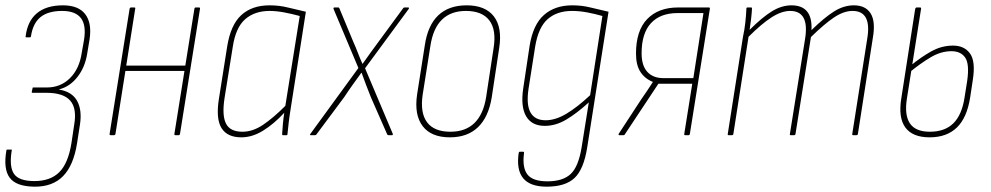

<svg xmlns="http://www.w3.org/2000/svg" viewBox="-25 -507 3716 720"><path d="M103 193Q35 192 11 159Q-13 126 -1 57Q-1 54 2 54H17Q21 54 19 57Q9 118 27.5 145Q46 172 104 172Q164 172 197.5 138.5Q231 105 243 29L253 -38Q264 -100 238.5 -129.5Q213 -159 149 -159H96Q95 -159 94.5 -160Q94 -161 94 -162L97 -176Q97 -178 98 -178.5Q99 -179 100 -179H151Q202 -179 237 -213.5Q272 -248 281 -306L290 -357Q299 -412 278.5 -439Q258 -466 208 -466Q155 -466 126.5 -442.5Q98 -419 91 -370Q91 -369 90 -368Q89 -367 88 -367H73Q70 -367 71 -370Q78 -428 113.5 -457.5Q149 -487 211 -487Q269 -487 294.5 -454Q320 -421 311 -360L302 -306Q294 -255 265.5 -218.5Q237 -182 197 -172V-171Q245 -163 264 -129Q283 -95 275 -41L264 30Q251 113 211.5 153.5Q172 194 103 193Z M633 0Q628 0 629 -5L704 -474Q705 -479 709 -479H721Q726 -479 725 -474L650 -5Q649 0 645 0ZM391 0Q385 0 386 -5L461 -474Q462 -479 467 -479H478Q484 -479 482 -474L408 -5Q407 0 402 0ZM441 -241 443 -261H674L671 -241Z M880 8Q827 8 805.5 -27Q784 -62 796 -137L827 -333Q840 -414 880 -450.5Q920 -487 986 -487Q1022 -487 1054 -479Q1086 -471 1122 -463L1067 -112Q1061 -75 1058 -50.5Q1055 -26 1053 -4Q1053 0 1050 0H1036Q1033 0 1033 -4Q1034 -23 1036 -44Q1038 -65 1041 -84Q1002 -42 961.5 -17Q921 8 880 8ZM884 -13Q923 -13 961.5 -39Q1000 -65 1045 -110L1099 -447Q1070 -455 1040.5 -460.5Q1011 -466 986 -466Q930 -466 894.5 -435Q859 -404 848 -332L817 -139Q807 -74 822.5 -43.5Q838 -13 884 -13Z M1141 0Q1138 0 1137.5 -1Q1137 -2 1139 -5L1319 -252L1226 -473Q1225 -476 1226 -477.5Q1227 -479 1229 -479H1243Q1247 -479 1248 -475L1300 -350Q1309 -330 1317 -309Q1325 -288 1334 -268H1335Q1349 -288 1363.5 -308Q1378 -328 1392 -347L1486 -475Q1488 -479 1492 -479H1506Q1508 -479 1508.5 -477.5Q1509 -476 1508 -474L1344 -251L1448 -5Q1449 0 1445 0H1432Q1429 0 1427 -3L1366 -142Q1357 -165 1348 -188Q1339 -211 1331 -234H1330Q1314 -212 1297.5 -189Q1281 -166 1266 -143L1161 -2Q1160 0 1155 0Z M1662 8Q1592 8 1560 -34Q1528 -76 1539 -152L1568 -337Q1579 -412 1618.5 -449.5Q1658 -487 1725 -487Q1795 -487 1827 -445.5Q1859 -404 1847 -327L1819 -142Q1807 -68 1767.5 -30Q1728 8 1662 8ZM1664 -13Q1721 -13 1754.5 -46Q1788 -79 1798 -143L1826 -327Q1837 -395 1810 -430.5Q1783 -466 1722 -466Q1666 -466 1632.5 -433.5Q1599 -401 1589 -335L1560 -152Q1550 -84 1576.5 -48.5Q1603 -13 1664 -13Z M2121 -487Q2157 -487 2189 -479Q2221 -471 2257 -463L2177 46Q2164 128 2129.5 160.5Q2095 193 2025 193Q1963 193 1937 161.5Q1911 130 1920 67Q1921 62 1924 62H1937Q1941 62 1940 68Q1933 122 1953 147.5Q1973 173 2028 173Q2085 173 2114.5 146Q2144 119 2156 46L2183 -123Q2138 -82 2098.5 -58.5Q2059 -35 2018 -35Q1969 -35 1948 -71Q1927 -107 1937 -175L1961 -335Q1974 -415 2015 -451Q2056 -487 2121 -487ZM2021 -56Q2058 -56 2099 -80.5Q2140 -105 2188 -150L2234 -447Q2206 -455 2177 -460.5Q2148 -466 2120 -466Q2064 -466 2029 -435.5Q1994 -405 1982 -333L1957 -174Q1948 -114 1964.5 -85Q1981 -56 2021 -56Z M2297 0Q2296 0 2295 -1.5Q2294 -3 2295 -5L2380 -135Q2391 -151 2402 -167Q2413 -183 2423 -199V-200Q2393 -212 2376.5 -237.5Q2360 -263 2360 -306Q2360 -392 2402 -435.5Q2444 -479 2518 -479H2633Q2638 -479 2637 -474L2562 -5Q2561 0 2557 0H2545Q2540 0 2541 -5L2571 -193H2444L2318 -3Q2317 0 2313 0ZM2463 -214H2575L2613 -458H2516Q2451 -458 2416 -420Q2381 -382 2381 -307Q2381 -261 2402.5 -237.5Q2424 -214 2463 -214Z M2708 0Q2703 0 2704 -4L2761 -368Q2767 -395 2770 -423Q2773 -451 2774 -475Q2774 -479 2778 -479H2792Q2795 -479 2795 -475Q2794 -456 2791.5 -435Q2789 -414 2786 -395Q2833 -442 2869.5 -464.5Q2906 -487 2943 -487Q3023 -487 3018 -394Q3066 -441 3102.5 -464Q3139 -487 3177 -487Q3221 -487 3240 -456.5Q3259 -426 3248 -364L3192 -4Q3191 0 3186 0H3175Q3170 0 3171 -5L3227 -361Q3245 -466 3172 -466Q3139 -466 3102.5 -441.5Q3066 -417 3016 -368L2958 -4Q2957 0 2952 0H2941Q2936 0 2937 -4L2994 -361Q3011 -466 2938 -466Q2906 -466 2868.5 -442Q2831 -418 2782 -369L2725 -4Q2724 0 2719 0Z M3461 8Q3397 8 3370 -29Q3343 -66 3355 -139L3407 -474Q3409 -479 3412 -479H3425Q3430 -479 3429 -474L3376 -138Q3366 -76 3387 -44.5Q3408 -13 3462 -13Q3518 -13 3550 -44.5Q3582 -76 3592 -141L3602 -204Q3611 -267 3594.5 -291Q3578 -315 3543 -315Q3503 -315 3464 -291.5Q3425 -268 3386 -236L3390 -261Q3429 -293 3467.5 -314.5Q3506 -336 3549 -336Q3591 -336 3612.5 -306.5Q3634 -277 3623 -207L3613 -141Q3601 -65 3563 -28.5Q3525 8 3461 8Z"/></svg>

Font: Sofia Sans Condensed Thin
Style: Italic
Weight: 250
Italic angle: -9°
Version: Version 4.100